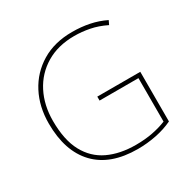

<svg xmlns="http://www.w3.org/2000/svg" viewBox="-163 -884 1046 1052"><g transform="rotate(-30 360.0 -358.0)"><path d="M367 -350H639V-36Q591 -13 533.5 -1.5Q476 10 417 10Q244 10 153.5 -85Q63 -180 63 -355Q63 -461 106.5 -544.5Q150 -628 231 -677Q312 -726 424 -726Q481 -726 532.5 -715.5Q584 -705 631 -682L619 -657Q568 -682 519.5 -691.5Q471 -701 423 -701Q320 -701 245 -656Q170 -611 130 -533Q90 -455 90 -356Q90 -235 130.5 -160Q171 -85 245 -50Q319 -15 419 -15Q477 -15 525.5 -24.5Q574 -34 613 -50V-325H367Z"/></g></svg>

Font: Noto Sans Tamil Thin
Style: Regular
Weight: 100
Designer: Jelle Bosma - Monotype Design Team
Foundry: Monotype Imaging Inc.
Version: Version 2.004; ttfautohint (v1.8.4.7-5d5b)